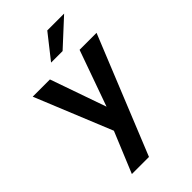

<svg xmlns="http://www.w3.org/2000/svg" viewBox="-268 -782 1072 1072"><g transform="rotate(-45 267.5 -246.5)"><path d="M201 -38 15 -493H151L267 -162L385 -493H519L236 204H101ZM334 -697H467L313 -555H222Z"/></g></svg>

Font: Hanken Grotesk
Style: Bold
Weight: 700
Designer: Alfredo Marco Pradil
Foundry: Hanken Design Co.
Version: Version 3.014